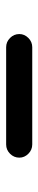

<svg xmlns="http://www.w3.org/2000/svg" viewBox="236 -356 127 640"><g transform="rotate(90 300.0 -36.5)"><path d="M462 -80Q480 -80 493 -67Q506 -54 506 -37Q506 -19 493 -6Q480 7 462 7H138Q120 7 107 -6Q94 -19 94 -37Q94 -54 107 -67Q120 -80 138 -80Z"/></g></svg>

Font: Tsukimi Rounded SemiBold
Style: Regular
Weight: 600
Designer: Takashi Funayama
Foundry: Takashi Funayama
Version: Version 1.032; ttfautohint (v1.8.3)